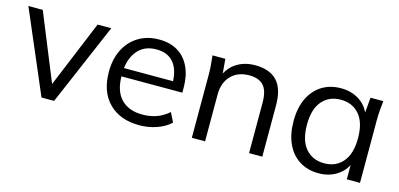

<svg xmlns="http://www.w3.org/2000/svg" viewBox="-53 -818 2361 1135"><g transform="rotate(15 1127.0 -251.0)"><path d="M226.6 0 11.8 -502.3H99.7L280 -60.2H252.7L435.4 -502.3H519L303.7 0Z M826.5 8.9Q708.5 8.9 640.2 -59.7Q571.9 -128.4 571.9 -249.9Q571.9 -329.4 601.8 -387.9Q631.8 -446.3 685.7 -478.8Q739.6 -511.3 810.4 -511.3Q879.2 -511.3 926.3 -482.1Q973.5 -453 998.4 -399.4Q1023.4 -345.8 1023.4 -272.9V-243.1H633.7V-294.2H969.9L952.9 -280.8Q952.9 -361.4 916.8 -406Q880.7 -450.7 810.3 -450.7Q734.6 -450.7 692.6 -398.3Q650.6 -345.8 650.6 -257.2V-248.5Q650.6 -153.7 697.2 -105.3Q743.8 -56.8 827.9 -56.8Q873 -56.8 912.3 -70.2Q951.7 -83.6 987.8 -114.9L1016.3 -57.9Q983 -26.2 932.5 -8.7Q881.9 8.9 826.5 8.9Z M1146.6 0V-385.9Q1146.6 -414.2 1144.3 -443.6Q1142.1 -472.9 1138.6 -502.3H1217.2L1226.7 -391.7H1214.7Q1237.1 -450 1285.4 -480.7Q1333.7 -511.3 1398.4 -511.3Q1487.4 -511.3 1532.6 -463.4Q1577.9 -415.5 1577.9 -313.8V0H1496.9V-308.8Q1496.9 -380.4 1468.4 -412.5Q1439.8 -444.6 1380.1 -444.6Q1309.9 -444.6 1268.8 -401.7Q1227.6 -358.8 1227.6 -286.6V0Z M1923.9 8.9Q1856.8 8.9 1806.8 -22.3Q1756.8 -53.5 1729.4 -112Q1701.9 -170.5 1701.9 -251.4Q1701.9 -332.9 1729.6 -390.8Q1757.4 -448.8 1807.4 -480.1Q1857.4 -511.3 1923.9 -511.3Q1991.6 -511.3 2041.2 -476.9Q2090.7 -442.5 2106.7 -383.1H2095.2L2105.7 -502.3H2183.8Q2180.8 -472.9 2178.3 -443.6Q2175.8 -414.2 2175.8 -385.9V0H2095.3L2094.8 -118.3H2106.3Q2090.3 -59.4 2040.2 -25.2Q1990.1 8.9 1923.9 8.9ZM1940.3 -56.8Q2011.5 -56.8 2053.9 -106.3Q2096.3 -155.7 2096.3 -251.4Q2096.3 -347.1 2053.9 -396.3Q2011.5 -445.5 1940.3 -445.5Q1869.1 -445.5 1826.5 -396.3Q1783.9 -347.1 1783.9 -251.4Q1783.9 -155.7 1826.3 -106.3Q1868.7 -56.8 1940.3 -56.8Z"/></g></svg>

Font: Mulish ExtraLight
Style: Regular
Weight: 200
Designer: Vernon Adams
Foundry: Vernon Adams
Version: Version 3.603